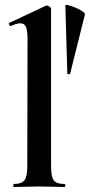

<svg xmlns="http://www.w3.org/2000/svg" viewBox="-20 -747 359 767"><path d="M35 0Q33 0 33 -6Q33 -12 35 -12Q66 -12 77.5 -26.5Q89 -41 89 -81L90 -589Q90 -623 84 -638.5Q78 -654 61 -654Q48 -654 23 -643Q20 -642 17 -648Q14 -654 16 -655L163 -724Q165 -725 167 -725Q172 -725 178 -720.5Q184 -716 184 -712V-81Q184 -41 195 -26.5Q206 -12 237 -12Q241 -12 241 -6Q241 0 237 0Q218 0 191.5 -1Q165 -2 136 -2Q107 -2 81 -1Q55 0 35 0ZM241 -725Q241 -729 253.5 -726Q266 -723 281.5 -716.5Q297 -710 309 -702Q321 -694 319 -688L260 -452Q259 -450 254 -450.5Q249 -451 249 -453Z"/></svg>

Font: Cormorant Infant Light
Style: Regular
Weight: 300
Designer: Christian Thalmann (Catharsis Fonts)
Foundry: Catharsis Fonts
Version: Version 4.001